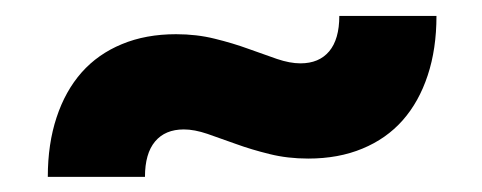

<svg xmlns="http://www.w3.org/2000/svg" viewBox="-20 -420 620 247"><path d="M366.5 -338.5Q390.5 -338.5 403.5 -354Q416.5 -369.5 416.5 -399.5H541.5Q541.5 -357 530.2 -323Q519 -289 498 -265.2Q477 -241.5 446.2 -228.8Q415.5 -216 376.5 -216Q350 -216 326.8 -221.8Q303.5 -227.5 283.5 -234.8Q263.5 -242 246.8 -247.8Q230 -253.5 216.5 -253.5Q192.5 -253.5 179.5 -238Q166.5 -222.5 166.5 -192.5H41.5Q41.5 -235 52.8 -269Q64 -303 85 -326.8Q106 -350.5 136.8 -363.2Q167.5 -376 206.5 -376Q233 -376 256.2 -370.2Q279.5 -364.5 299.5 -357.2Q319.5 -350 336.2 -344.2Q353 -338.5 366.5 -338.5Z"/></svg>

Font: Lato 2
Style: Regular
Weight: 900
Designer: Lukasz Dziedzic with Adam Twardoch and Botio Nikoltchev
Foundry: tyPoland Lukasz Dziedzic
Version: Version 2.015; 2015-08-06; http://www.latofonts.com/